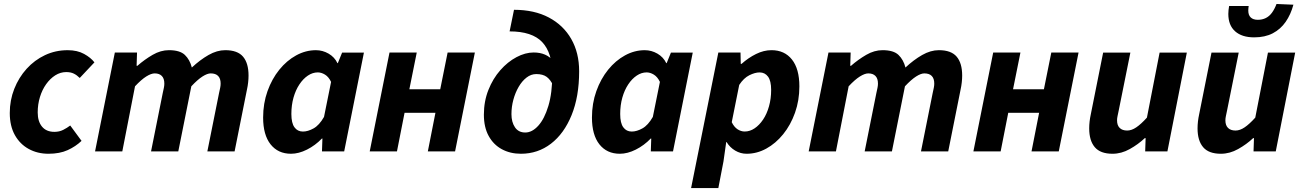

<svg xmlns="http://www.w3.org/2000/svg" viewBox="-20 -760 6539 964"><path d="M223.4 12Q168.2 12 124.3 -12.1Q80.3 -36.1 54.7 -81.7Q29.1 -127.4 29.1 -192.5Q29.1 -256.8 51.6 -313.8Q74.1 -370.8 113.7 -414.6Q153.3 -458.4 206 -483.2Q258.7 -508 319.6 -508Q368.3 -508 402.2 -489.2Q436.1 -470.4 454.1 -446.9L380.4 -368.6Q366.1 -382.8 350.6 -390.4Q335.1 -398.1 312.5 -398.1Q283.4 -398.1 257.5 -381.8Q231.7 -365.4 211.8 -337.5Q191.8 -309.6 180.6 -273Q169.3 -236.4 169.3 -195.4Q169.3 -150.4 191 -124.2Q212.6 -98 253.2 -98Q278 -98 297.7 -108.1Q317.4 -118.2 332.6 -129.9L389.4 -52.7Q359.7 -24.4 319.7 -6.2Q279.7 12 223.4 12Z M457.3 0 556.6 -496.1H668L665.9 -429.7H669.9Q705.9 -461.2 746.4 -484.7Q786.8 -508.1 828.2 -508.1Q883.3 -508.1 908.2 -484.2Q933.1 -460.3 943.2 -421Q984.3 -459.4 1026.9 -483.8Q1069.5 -508.1 1110.9 -508.1Q1172.6 -508.1 1200.2 -475.6Q1227.9 -443.1 1227.9 -380.6Q1227.9 -364.2 1225.9 -346.4Q1224 -328.5 1219.9 -310L1157.9 0H1021.1L1079.8 -292.8Q1083.2 -308.4 1085.5 -319.3Q1087.8 -330.3 1087.8 -340.3Q1087.8 -365.9 1075.1 -378.7Q1062.5 -391.5 1037.7 -391.5Q1021.1 -391.5 996.6 -376Q972.1 -360.4 940.6 -326.7L875.2 0H738.4L797.1 -292.8Q800.4 -308.4 802.8 -319.3Q805.1 -330.3 805.1 -340.3Q805.1 -365.9 792.4 -378.7Q779.8 -391.5 756.6 -391.5Q739.2 -391.5 714.3 -376Q689.4 -360.4 657.9 -326.7L594.1 0Z M1441.1 12Q1376 12 1338.5 -35.3Q1301.1 -82.7 1301.1 -169.8Q1301.1 -240.8 1323.1 -302.4Q1345.1 -363.9 1382.4 -410Q1419.6 -456 1467.1 -482Q1514.6 -508 1566.2 -508Q1600 -508 1629.9 -490.7Q1659.8 -473.3 1674.2 -443H1676.2L1697.7 -496H1807.2L1708.1 0H1596.6L1598.8 -64.6H1596.4Q1562.9 -29.8 1521.3 -8.9Q1479.7 12 1441.1 12ZM1500.8 -99.5Q1526 -99.5 1554.5 -115.4Q1583 -131.2 1606.8 -173L1642.3 -348.8Q1630.2 -374.1 1611.9 -385.3Q1593.5 -396.5 1575.6 -396.5Q1549.6 -396.5 1525.9 -380.5Q1502.1 -364.6 1483.3 -336.3Q1464.4 -308 1453.6 -269.9Q1442.9 -231.8 1442.9 -187.6Q1442.9 -142 1458.5 -120.8Q1474 -99.5 1500.8 -99.5Z M1836.3 0 1935.6 -496.1H2072.4L2035.3 -311.8H2190.3L2227.4 -496.1H2364.2L2264.9 0H2128.1L2166.2 -193.5H2011.2L1973.1 0Z M2595.5 12Q2541.8 12 2499.7 -10.8Q2457.6 -33.6 2433.6 -77.3Q2409.5 -120.9 2409.5 -184.2Q2409.5 -251.4 2432.2 -308.4Q2454.8 -365.5 2491.9 -407.5Q2528.9 -449.5 2573.1 -473Q2617.3 -496.5 2659.5 -496.5Q2691.9 -496.5 2716.9 -485.5Q2742 -474.5 2758.7 -452.9Q2775.3 -431.3 2781.9 -399.8L2757 -331.5Q2743.8 -360.1 2724.7 -374.1Q2705.7 -388.1 2672.4 -388.1Q2646.4 -388.1 2623.8 -370.7Q2601.1 -353.3 2584.1 -324Q2567 -294.6 2557.5 -259.2Q2547.9 -223.8 2547.9 -186.9Q2547.9 -147 2565.5 -120.9Q2583.1 -94.7 2617.3 -94.7Q2651.4 -94.7 2682.4 -128.6Q2713.4 -162.5 2733.2 -227.9Q2753 -293.4 2753 -387.9Q2753 -494.5 2702.4 -548.5Q2651.7 -602.4 2538.6 -602.4L2560.7 -710.8Q2662.7 -710.8 2735.7 -672.1Q2808.8 -633.3 2848.3 -564Q2887.8 -494.7 2887.8 -402.1Q2887.8 -275.2 2849.9 -182.1Q2812 -88.9 2746.2 -38.5Q2680.4 12 2595.5 12Z M3092.1 12Q3027 12 2989.5 -35.3Q2952.1 -82.7 2952.1 -169.8Q2952.1 -240.8 2974.1 -302.4Q2996.1 -363.9 3033.4 -410Q3070.6 -456 3118.1 -482Q3165.6 -508 3217.2 -508Q3251 -508 3280.9 -490.7Q3310.8 -473.3 3325.2 -443H3327.2L3348.7 -496H3458.2L3359.1 0H3247.6L3249.8 -64.6H3247.4Q3213.9 -29.8 3172.3 -8.9Q3130.7 12 3092.1 12ZM3151.8 -99.5Q3177 -99.5 3205.5 -115.4Q3234 -131.2 3257.8 -173L3293.3 -348.8Q3281.2 -374.1 3262.9 -385.3Q3244.5 -396.5 3226.6 -396.5Q3200.6 -396.5 3176.9 -380.5Q3153.1 -364.6 3134.3 -336.3Q3115.4 -308 3104.6 -269.9Q3093.9 -231.8 3093.9 -187.6Q3093.9 -142 3109.5 -120.8Q3125 -99.5 3151.8 -99.5Z M3449.9 184.1 3586.6 -496.1H3698L3699.2 -439.3H3703.2Q3737.2 -469.7 3776 -488.9Q3814.9 -508.1 3853.5 -508.1Q3919 -508.1 3956.2 -461.2Q3993.5 -414.2 3993.5 -326.2Q3993.5 -255.6 3971.6 -193.9Q3949.7 -132.3 3912.2 -86.1Q3874.7 -39.8 3827.4 -13.9Q3780.2 12 3728.6 12Q3697.9 12 3671.1 -4Q3644.3 -20 3628.2 -46.6H3626.2L3612.5 50.2L3586.7 184.1ZM3719 -99.7Q3745.1 -99.7 3768.8 -115.7Q3792.6 -131.7 3811.4 -159.8Q3830.3 -187.9 3841 -226.2Q3851.8 -264.4 3851.8 -308.7Q3851.8 -354.2 3836.1 -375.3Q3820.4 -396.4 3793.8 -396.4Q3770.8 -396.4 3742.4 -382.3Q3714.1 -368.2 3691.5 -333.7L3654 -146.5Q3665.7 -122.4 3683 -111Q3700.3 -99.7 3719 -99.7Z M4040.3 0 4139.6 -496.1H4251L4248.9 -429.7H4252.9Q4288.9 -461.2 4329.4 -484.7Q4369.8 -508.1 4411.2 -508.1Q4466.3 -508.1 4491.2 -484.2Q4516.1 -460.3 4526.2 -421Q4567.3 -459.4 4609.9 -483.8Q4652.5 -508.1 4693.9 -508.1Q4755.6 -508.1 4783.2 -475.6Q4810.9 -443.1 4810.9 -380.6Q4810.9 -364.2 4808.9 -346.4Q4807 -328.5 4802.9 -310L4740.9 0H4604.1L4662.8 -292.8Q4666.2 -308.4 4668.5 -319.3Q4670.8 -330.3 4670.8 -340.3Q4670.8 -365.9 4658.1 -378.7Q4645.5 -391.5 4620.7 -391.5Q4604.1 -391.5 4579.6 -376Q4555.1 -360.4 4523.6 -326.7L4458.2 0H4321.4L4380.1 -292.8Q4383.4 -308.4 4385.8 -319.3Q4388.1 -330.3 4388.1 -340.3Q4388.1 -365.9 4375.4 -378.7Q4362.8 -391.5 4339.6 -391.5Q4322.2 -391.5 4297.3 -376Q4272.4 -360.4 4240.9 -326.7L4177.1 0Z M4867.3 0 4966.6 -496.1H5103.4L5066.3 -311.8H5221.3L5258.4 -496.1H5395.2L5295.9 0H5159.1L5197.2 -193.5H5042.2L5004.1 0Z M5565.8 12Q5504.8 12 5476.8 -21Q5448.7 -54 5448.7 -115.4Q5448.7 -132.4 5450.7 -150Q5452.7 -167.6 5456.7 -186L5518.7 -496H5655.4L5596.5 -203.4Q5593.5 -188.6 5591 -177.2Q5588.5 -165.8 5588.5 -155.9Q5588.5 -130.5 5601.8 -117.6Q5615 -104.6 5639.3 -104.6Q5661.5 -104.6 5685.1 -120.6Q5708.8 -136.6 5738.5 -169.4L5802.2 -496H5938.9L5841.4 0H5729.8L5732 -66.6H5728Q5694.8 -35.3 5652.6 -11.7Q5610.4 12 5565.8 12Z M6109.8 12Q6048.8 12 6020.8 -21Q5992.7 -54 5992.7 -115.4Q5992.7 -132.4 5994.7 -150Q5996.7 -167.6 6000.7 -186L6062.7 -496H6199.4L6140.5 -203.4Q6137.5 -188.6 6135 -177.2Q6132.5 -165.8 6132.5 -155.9Q6132.5 -130.5 6145.8 -117.6Q6159 -104.6 6183.3 -104.6Q6205.5 -104.6 6229.1 -120.6Q6252.8 -136.6 6282.5 -169.4L6346.2 -496H6482.9L6385.4 0H6273.8L6276 -66.6H6272Q6238.8 -35.3 6196.6 -11.7Q6154.4 12 6109.8 12ZM6276.9 -572.4Q6215.5 -572.4 6181.3 -602.8Q6147.2 -633.2 6147.2 -690.1Q6147.2 -699.4 6148.3 -709.7Q6149.4 -719.9 6151.2 -730H6249.4Q6248.4 -722.5 6247.9 -717.2Q6247.4 -712 6247.4 -707Q6247.4 -684 6259.8 -672.3Q6272.1 -660.6 6295.4 -660.6Q6317.7 -660.6 6335.3 -669.4Q6352.9 -678.1 6366.1 -695.9Q6379.2 -713.7 6389.2 -740L6474 -736.4Q6460.7 -687.2 6435.2 -650.4Q6409.7 -613.5 6370.5 -592.9Q6331.3 -572.4 6276.9 -572.4Z"/></svg>

Font: Source Sans 3
Style: Italic
Weight: 200
Italic angle: -11°
Designer: Paul D. Hunt
Foundry: Adobe
Version: Version 3.046;hotconv 1.0.118;makeotfexe 2.5.65603